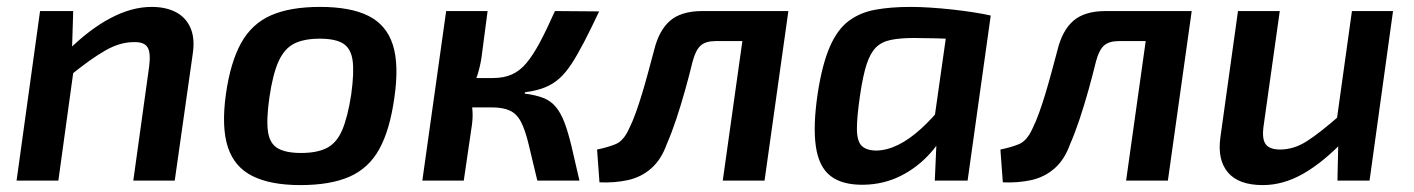

<svg xmlns="http://www.w3.org/2000/svg" viewBox="-20 -523 4096 556"><path d="M419 -503Q460 -503 489 -488Q518 -473 531.5 -442.5Q545 -412 538 -366L486 0H366L412 -331Q417 -371 407 -386.5Q397 -402 367 -401Q327 -401 284.5 -376.5Q242 -352 184 -305L174 -374Q237 -437 299 -470Q361 -503 419 -503ZM192 -491 188 -362 197 -348 149 0H28L96 -491Z M907 -503Q995 -503 1047 -477Q1099 -451 1117.5 -393.5Q1136 -336 1122 -240Q1109 -147 1078.5 -91.5Q1048 -36 992.5 -11.5Q937 13 850 13Q764 13 711.5 -13Q659 -39 640 -96.5Q621 -154 634 -249Q647 -342 678 -398Q709 -454 764.5 -478.5Q820 -503 907 -503ZM906 -411Q861 -411 832.5 -397Q804 -383 787 -346Q770 -309 760 -240Q751 -177 756 -142Q761 -107 784.5 -93.5Q808 -80 852 -80Q898 -80 926.5 -94.5Q955 -109 971 -146.5Q987 -184 997 -249Q1006 -314 1001 -348.5Q996 -383 973.5 -397Q951 -411 906 -411Z M1715 -490Q1691 -439 1671.5 -401.5Q1652 -364 1635 -338Q1618 -312 1599.5 -295.5Q1581 -279 1557 -269.5Q1533 -260 1501 -256L1499 -252Q1531 -248 1553 -239.5Q1575 -231 1589.5 -213.5Q1604 -196 1614.5 -168.5Q1625 -141 1635 -99.5Q1645 -58 1658 0H1536Q1521 -63 1511 -104.5Q1501 -146 1489 -169.5Q1477 -193 1457 -202.5Q1437 -212 1404 -212L1407 -297Q1439 -297 1462.5 -307.5Q1486 -318 1505 -341Q1524 -364 1543.5 -400.5Q1563 -437 1587 -491ZM1392 -491 1374 -354Q1370 -329 1362 -304Q1354 -279 1342 -253Q1345 -233 1347.5 -210.5Q1350 -188 1347 -164L1323 0H1203L1272 -491ZM1444 -297 1433 -212H1322L1333 -297Z M2250 -491 2239 -404H2052Q2024 -404 2009.5 -391.5Q1995 -379 1986 -346Q1976 -305 1964 -262Q1952 -219 1938.5 -178.5Q1925 -138 1911 -106Q1895 -61 1866 -35.5Q1837 -10 1798.5 -1.5Q1760 7 1716 5L1709 -90Q1739 -96 1762.5 -105.5Q1786 -115 1802 -151Q1812 -171 1821.5 -197.5Q1831 -224 1840 -254Q1849 -284 1857.5 -315.5Q1866 -347 1874 -377Q1888 -435 1920.5 -463Q1953 -491 2014 -491ZM2263 -491 2194 0H2073L2142 -491Z M2617 -503Q2643 -503 2674 -501Q2705 -499 2737 -495.5Q2769 -492 2798 -487.5Q2827 -483 2849 -478L2776 -409Q2729 -411 2691 -412Q2653 -413 2627 -413Q2587 -413 2560 -407.5Q2533 -402 2516.5 -385.5Q2500 -369 2489.5 -336.5Q2479 -304 2471 -250Q2461 -183 2461.5 -148Q2462 -113 2476 -100Q2490 -87 2519 -87Q2550 -88 2582 -104Q2614 -120 2647 -150Q2680 -180 2712 -220L2734 -175Q2712 -122 2674.5 -80Q2637 -38 2588 -13.5Q2539 11 2481 12Q2419 13 2385 -13.5Q2351 -40 2342.5 -99.5Q2334 -159 2348 -253Q2361 -337 2383 -387.5Q2405 -438 2438 -462.5Q2471 -487 2515.5 -495Q2560 -503 2617 -503ZM2729 -483 2849 -478 2782 0H2687L2692 -113L2678 -124Z M3418 -491 3407 -404H3220Q3192 -404 3177.5 -391.5Q3163 -379 3154 -346Q3144 -305 3132 -262Q3120 -219 3106.5 -178.5Q3093 -138 3079 -106Q3063 -61 3034 -35.5Q3005 -10 2966.5 -1.5Q2928 7 2884 5L2877 -90Q2907 -96 2930.5 -105.5Q2954 -115 2970 -151Q2980 -171 2989.5 -197.5Q2999 -224 3008 -254Q3017 -284 3025.5 -315.5Q3034 -347 3042 -377Q3056 -435 3088.5 -463Q3121 -491 3182 -491ZM3431 -491 3362 0H3241L3310 -491Z M3686 -491 3639 -157Q3634 -120 3645.5 -105Q3657 -90 3687 -90Q3727 -90 3765 -114.5Q3803 -139 3860 -189L3876 -120Q3812 -53 3754 -20Q3696 13 3637 13Q3567 13 3536 -23.5Q3505 -60 3514 -125L3565 -491ZM4014 -491 3946 0H3853L3856 -134L3847 -147L3895 -491Z"/></svg>

Font: Exo 2 SemiBold
Style: Italic
Weight: 600
Italic angle: -8°
Designer: Natanael Gama
Foundry: Natanael Gama
Version: Version 2.010